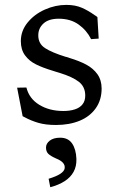

<svg xmlns="http://www.w3.org/2000/svg" viewBox="-20 -501 486 785"><path d="M80.2 -22Q78 -23.2 76.2 -24Q74.5 -24.8 72.5 -26L50 -142.5L88 -143.2Q99.2 -97.8 140.6 -72.5Q182 -47.2 239.2 -47.2Q266 -47.2 286 -53.8Q306 -60.2 317.2 -74.2Q328.5 -88.2 328.5 -110.2Q328.5 -146.2 302.5 -166.5Q276.5 -186.8 224.5 -202.8Q216.2 -205.5 205.8 -208.5Q201.5 -210.5 196.5 -211.5Q154.2 -224.2 126.9 -237.9Q99.5 -251.5 82.4 -274.6Q65.2 -297.8 65.2 -333Q65.2 -375 92.9 -408.9Q120.5 -442.8 163.5 -461.9Q206.5 -481 251.2 -481Q287.5 -481 314.2 -469.4Q341 -457.8 366.2 -439.5Q372.8 -435.8 378.2 -431.2L383.5 -343.2L352.5 -341Q334.2 -377.5 301.1 -401Q268 -424.5 220 -424.5Q179.2 -424.5 157.9 -405.1Q136.5 -385.8 136.5 -356.2Q136.5 -322.2 164.4 -304.2Q192.2 -286.2 248.2 -268.8Q249.2 -268.8 249.2 -268.6Q249.2 -268.5 250.2 -268.5Q258.5 -266.5 263.5 -264.2Q304.8 -251.8 333 -236.6Q361.2 -221.5 378.4 -197.4Q395.5 -173.2 395.5 -139Q395.5 -92.2 371.5 -58.4Q347.5 -24.5 305.4 -7.2Q263.2 10 208.8 10Q166.2 10 136.2 1.1Q106.2 -7.8 80.2 -22ZM244.3 187.5Q248.5 162.9 210.3 147.4Q186.3 136.8 177.2 127.6Q168.1 118.5 168.1 102.2Q168.1 86 183.4 74Q198.7 62 226.1 62Q258.4 62 274.6 85.3Q290.8 108.6 292.4 148.8Q293.3 179.1 280.8 201.7Q268.4 224.2 244.3 239.7Q220.3 255.2 185.5 264.4L178.8 229.9Q211.2 220 226.9 209.4Q242.7 198.8 244.3 187.5Z"/></svg>

Font: TMT Limkin
Style: Regular
Weight: 400
Designer: Gabriel Drozdov
Version: Version 1.000;Glyphs 3.1.2 (3151)